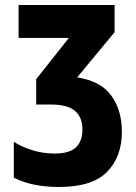

<svg xmlns="http://www.w3.org/2000/svg" viewBox="-20 -734 540 764"><path d="M214 10Q107 10 35 -27V-170Q63 -151 106.5 -137Q150 -123 197 -123Q256 -123 282 -147.5Q308 -172 308 -218Q308 -268 278 -293Q248 -318 184 -318H124V-419L254 -583H54V-714H436V-606L287 -426Q380 -412 422.5 -354Q465 -296 465 -210Q465 -110 406 -50Q347 10 214 10Z"/></svg>

Font: Noto Sans Mono ExtraCondensed Black
Style: Regular
Weight: 900
Width: 2
Designer: Monotype Design Team
Foundry: Monotype Imaging Inc.
Version: Version 2.014